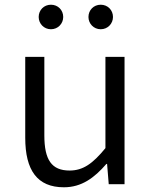

<svg xmlns="http://www.w3.org/2000/svg" viewBox="-20 -781 642 814"><path d="M251 13C326 13 380 -27 431 -86H434L441 0H508V-540H427V-153C373 -87 332 -58 275 -58C199 -58 168 -103 168 -207V-540H87V-197C87 -59 138 13 251 13ZM196 -657C226 -657 248 -681 248 -709C248 -738 226 -761 196 -761C166 -761 144 -738 144 -709C144 -681 166 -657 196 -657ZM407 -657C437 -657 459 -681 459 -709C459 -738 437 -761 407 -761C377 -761 355 -738 355 -709C355 -681 377 -657 407 -657Z"/></svg>

Font: Noto Sans CJK JP DemiLight
Style: Regular
Weight: 350
Designer: Ryoko NISHIZUKA (kana & ideographs); Paul D. Hunt (Latin, Greek & Cyrillic); Wenlong ZHANG (bopomofo); Sandoll Communica
Foundry: Adobe Systems Incorporated
Version: Version 1.004;PS 1.004;hotconv 1.0.82;makeotf.lib2.5.63406